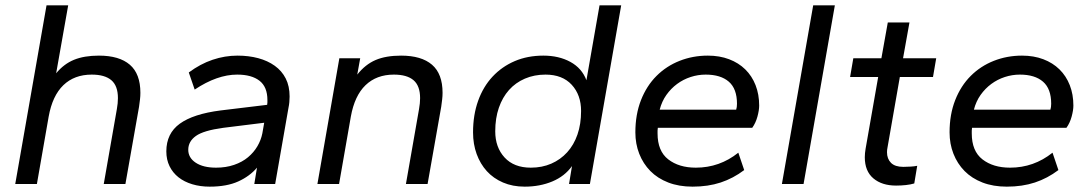

<svg xmlns="http://www.w3.org/2000/svg" viewBox="-20 -688 4082 718"><path d="M368 0 417 -280Q419 -291 420 -301.5Q421 -312 421 -321Q421 -367 396.5 -388Q372 -409 323 -409Q258 -409 217 -369.5Q176 -330 162 -252L118 0H37L154 -668H235L190 -414Q219 -449 257 -464.5Q295 -480 350 -480Q426 -480 465.5 -446Q505 -412 505 -341Q505 -329 503.5 -316Q502 -303 500 -289L449 0Z M764 10Q729 10 699 1Q669 -8 647.5 -25Q626 -42 614 -66.5Q602 -91 602 -122Q602 -189 652.5 -225.5Q703 -262 805 -275L979 -296Q980 -301 980 -305Q980 -309 980 -314Q980 -363 950.5 -386Q921 -409 867 -409Q792 -409 708 -353L686 -417Q729 -449 775 -464.5Q821 -480 868 -480Q910 -480 945.5 -470.5Q981 -461 1007.5 -442Q1034 -423 1048.5 -394.5Q1063 -366 1063 -327Q1063 -317 1062 -306Q1061 -295 1059 -286L1009 0H931L941 -61Q914 -29 871 -9.5Q828 10 764 10ZM788 -61Q825 -61 855.5 -71.5Q886 -82 907.5 -100Q929 -118 942.5 -141Q956 -164 961 -189L968 -229L815 -210Q741 -200 712.5 -179.5Q684 -159 684 -128Q684 -98 712 -79.5Q740 -61 788 -61Z M1498 0 1547 -280Q1549 -291 1550 -301.5Q1551 -312 1551 -321Q1551 -367 1526.5 -388Q1502 -409 1453 -409Q1388 -409 1347 -369.5Q1306 -330 1292 -252L1248 0H1167L1249 -470H1327L1316 -409Q1346 -447 1384.5 -463.5Q1423 -480 1480 -480Q1556 -480 1595.5 -446Q1635 -412 1635 -341Q1635 -329 1633.5 -316Q1632 -303 1630 -289L1579 0Z M1942 10Q1897 10 1861 -5.5Q1825 -21 1800.5 -48Q1776 -75 1762.5 -112Q1749 -149 1749 -193Q1749 -258 1768 -311Q1787 -364 1822 -401.5Q1857 -439 1905 -459.5Q1953 -480 2012 -480Q2070 -480 2113 -456.5Q2156 -433 2173 -388L2222 -668H2303L2186 0H2108L2119 -67Q2092 -29 2045.5 -9.5Q1999 10 1942 10ZM1965 -61Q2007 -61 2041.5 -76Q2076 -91 2101 -118.5Q2126 -146 2139.5 -185Q2153 -224 2153 -273Q2153 -333 2118 -371Q2083 -409 2020 -409Q1978 -409 1943 -394Q1908 -379 1883.5 -351.5Q1859 -324 1845.5 -285Q1832 -246 1832 -197Q1832 -137 1867 -99Q1902 -61 1965 -61Z M2570 10Q2519 10 2479 -5.5Q2439 -21 2412 -48.5Q2385 -76 2370.5 -113Q2356 -150 2356 -193Q2356 -260 2377 -313.5Q2398 -367 2435 -404Q2472 -441 2521.5 -460.5Q2571 -480 2627 -480Q2671 -480 2706.5 -466.5Q2742 -453 2767 -428.5Q2792 -404 2805.5 -369.5Q2819 -335 2819 -293Q2819 -276 2812.5 -252Q2806 -228 2793 -210H2440Q2439 -205 2439 -199.5Q2439 -194 2439 -189Q2439 -123 2479 -92Q2519 -61 2582 -61Q2671 -61 2741 -117L2763 -52Q2722 -21 2675 -5.5Q2628 10 2570 10ZM2619 -409Q2590 -409 2562.5 -400Q2535 -391 2512 -374Q2489 -357 2472 -333Q2455 -309 2447 -278H2733Q2736 -287 2736 -300Q2736 -356 2705.5 -382.5Q2675 -409 2619 -409Z M2904 0 3021 -668H3102L2985 0Z M3331 6Q3278 6 3246 -21Q3214 -48 3214 -100Q3214 -115 3217 -132L3264 -400H3159L3171 -470H3276L3300 -604H3381L3357 -470H3481L3469 -400H3345L3299 -137Q3298 -132 3297.5 -128Q3297 -124 3297 -119Q3297 -94 3312 -79Q3327 -64 3358 -64Q3371 -64 3386 -65Q3401 -66 3410 -68L3399 -2Q3386 2 3368 4Q3350 6 3331 6Z M3745 10Q3694 10 3654 -5.5Q3614 -21 3587 -48.5Q3560 -76 3545.5 -113Q3531 -150 3531 -193Q3531 -260 3552 -313.5Q3573 -367 3610 -404Q3647 -441 3696.5 -460.5Q3746 -480 3802 -480Q3846 -480 3881.5 -466.5Q3917 -453 3942 -428.5Q3967 -404 3980.5 -369.5Q3994 -335 3994 -293Q3994 -276 3987.5 -252Q3981 -228 3968 -210H3615Q3614 -205 3614 -199.5Q3614 -194 3614 -189Q3614 -123 3654 -92Q3694 -61 3757 -61Q3846 -61 3916 -117L3938 -52Q3897 -21 3850 -5.5Q3803 10 3745 10ZM3794 -409Q3765 -409 3737.5 -400Q3710 -391 3687 -374Q3664 -357 3647 -333Q3630 -309 3622 -278H3908Q3911 -287 3911 -300Q3911 -356 3880.5 -382.5Q3850 -409 3794 -409Z"/></svg>

Font: Celebes
Style: Italic
Weight: 400
Italic angle: -10°
Designer: Anugrah Pasau
Foundry: Lafontype
Version: Version 1.000; ttfautohint (v1.8.4)